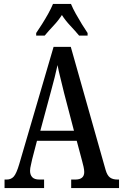

<svg xmlns="http://www.w3.org/2000/svg" viewBox="-20 -951 622 971"><path d="M3 0V-43H14Q36 -43 49.5 -58Q63 -73 77 -120L251 -714H338L514 -92Q522 -64 536 -53.5Q550 -43 574 -43H582V0H340V-43H361Q406 -43 406 -81Q406 -92 402.5 -108Q399 -124 395 -138L368 -239H167L143 -147Q141 -135 136.5 -117.5Q132 -100 132 -87Q132 -67 143 -55Q154 -43 179 -43H203V0ZM184 -290H354L304 -481Q294 -524 285 -559Q276 -594 271 -622Q265 -594 256.5 -560Q248 -526 238 -490ZM163 -784Q176 -803 192.5 -829Q209 -855 224 -882Q239 -909 248 -931H339Q348 -909 363 -882Q378 -855 394 -829Q410 -803 423 -784V-771H380Q361 -794 336 -820.5Q311 -847 293 -875Q275 -847 250.5 -821Q226 -795 206 -771H163Z"/></svg>

Font: Noto Serif ExtraCondensed Medium
Style: Regular
Weight: 500
Width: 2
Designer: Monotype Design Team
Foundry: Monotype Imaging Inc.
Version: Version 2.015